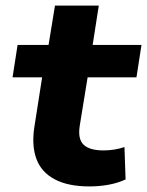

<svg xmlns="http://www.w3.org/2000/svg" viewBox="-20 -657 527 688"><path d="M300 11Q224 11 176 -14.5Q128 -40 110.5 -87.5Q93 -135 103 -201L131 -380H25L43 -496H154L177 -637H334L312 -496H487L469 -380H294L266 -208Q258 -159 279.5 -138.5Q301 -118 351 -118Q370 -118 389 -121Q408 -124 426 -130L430 -14Q402 -1 369 5Q336 11 300 11Z"/></svg>

Font: Nunito Sans 10pt SemiExpanded ExtraBold
Style: Italic
Weight: 800
Width: 6
Italic angle: -9°
Designer: Vernon Adams
Foundry: Vernon Adams
Version: Version 3.101;gftools[0.9.27]